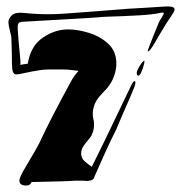

<svg xmlns="http://www.w3.org/2000/svg" viewBox="-20 -578 560 594"><path d="M62 -4Q40 -4 40 -19Q40 -30 59 -61Q94 -120 101 -134Q119 -173 143.5 -220.5Q168 -268 198 -323Q203 -333 209.5 -342Q216 -351 223 -359L203 -361Q191 -363 178.5 -363Q166 -363 154 -363Q141 -363 129 -363Q117 -363 104 -361Q96 -360 80 -357Q64 -354 41 -349Q37 -348 34 -348Q31 -348 29 -348Q17 -348 17 -380Q17 -412 15 -464Q14 -470 10 -486Q6 -502 6 -509Q6 -521 17 -531Q28 -541 54 -538Q73 -536 91.5 -535Q110 -534 128 -534Q142 -534 155.5 -534.5Q169 -535 182 -536Q220 -539 269 -542.5Q318 -546 378 -551Q401 -552 430 -554Q459 -556 493 -558H501Q520 -558 520 -549Q520 -543 512 -532Q507 -525 494 -504.5Q481 -484 462 -451Q444 -419 438 -419Q437 -419 437 -420Q437 -422 442 -435Q447 -448 453.5 -464.5Q460 -481 465.5 -494Q471 -507 472 -510L485 -532Q489 -539 484 -539Q483 -539 480.5 -539Q478 -539 475 -538Q453 -533 410 -530.5Q367 -528 303 -526Q254 -522 196.5 -519Q139 -516 74 -512Q46 -511 41 -509Q33 -506 35 -484Q38 -441 41 -414.5Q44 -388 43 -377Q50 -379 55.5 -379.5Q61 -380 66 -381Q74 -430 104 -455Q144 -487 191 -487Q221 -487 256 -476Q291 -465 315.5 -442Q340 -419 340 -381Q340 -363 333 -343Q326 -323 312 -306L288 -280Q267 -255 267 -225Q267 -221 267.5 -217Q268 -213 269 -209Q270 -205 270.5 -201.5Q271 -198 271 -193Q271 -176 264 -161Q264 -158 244 -134Q231 -118 231 -104Q231 -89 241.5 -79.5Q252 -70 264 -62L302 -139L386 -314Q392 -327 397 -327Q399 -327 399 -323Q399 -318 395 -307Q385 -282 370.5 -249.5Q356 -217 339 -176Q323 -145 306.5 -108.5Q290 -72 272 -31Q271 -20 251 -18Q241 -19 231.5 -19Q222 -19 212 -19Q201 -18 169.5 -17Q138 -16 87 -15H78Q73 -4 62 -4ZM408 -344Q403 -344 403 -353Q403 -357 407.5 -366Q412 -375 418 -382.5Q424 -390 426 -390Q427 -390 427 -388Q427 -385 424 -374Q421 -363 416.5 -353.5Q412 -344 408 -344Z"/></svg>

Font: Moo Lah Lah
Style: Regular
Weight: 400
Designer: Robert E. Leuschke
Foundry: Robert E. Leuschke
Version: Version 1.010; ttfautohint (v1.8.3)